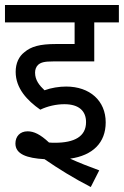

<svg xmlns="http://www.w3.org/2000/svg" viewBox="-20 -642 498 772"><path d="M239 -223C297 -223 326 -196 326 -151C326 -93 279 -68 201 -68C194 -68 186 -68 177 -69C142 -102 116 -114 91 -114C60 -114 42 -93 42 -65C42 -22 88 -6 159 -2C214 36 277 75 345 110L379 43C338 28 297 12 262 -4C353 -17 405 -68 405 -150C405 -237 341 -294 246 -294C218 -294 186 -289 159 -279C139 -298 121 -319 121 -350C121 -362 125 -374 134 -382C145 -391 158 -395 193 -395H359V-552H458V-622H0V-552H280V-465H205C140 -465 105 -455 78 -432C56 -415 43 -388 43 -353C43 -287 89 -238 142 -201C171 -215 206 -223 239 -223Z"/></svg>

Font: Noto Sans Devanagari UI SemiCondensed
Style: Regular
Weight: 400
Width: 4
Designer: Jelle Bosma - Monotype Design Team
Foundry: Monotype Imaging Inc.
Version: Version 2.004